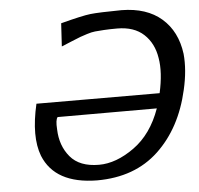

<svg xmlns="http://www.w3.org/2000/svg" viewBox="-52 -765 869 837"><g transform="rotate(-5 382.5 -346.0)"><path d="M105 -337 644 -336Q664 -426 653 -489Q643 -554 600.5 -593.5Q558 -633 484 -633Q451 -633 426.5 -631.5Q402 -630 387 -628.5Q372 -627 351.5 -620.5Q331 -614 321.5 -610.5Q312 -607 283 -595Q254 -583 237 -576L243 -677Q338 -702 374 -706Q410 -710 510 -711Q620 -710 685 -653.5Q750 -597 763 -498Q770 -427 750 -341Q713 -177 609 -79Q505 19 339 19Q156 17 105 -109Q72 -195 105 -337ZM192 -271Q182 -260 185 -218Q187 -146 228 -97Q269 -48 354 -48Q429 -48 508 -104.5Q587 -161 626 -271Z"/></g></svg>

Font: Coval
Style: Italic
Weight: 400
Foundry: Context Ltd
Version: Version 001.000